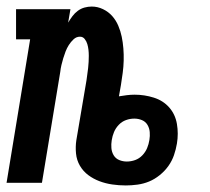

<svg xmlns="http://www.w3.org/2000/svg" viewBox="-22 -558 642 586"><path d="M362 8Q341 8 320.5 5Q300 2 281.5 -5Q263 -12 247.5 -23.5Q232 -35 222 -52Q212 -69 210 -89.5Q208 -110 211 -130L242 -313Q243 -322 244.5 -331.5Q246 -341 247 -350.5Q248 -360 248.5 -369Q249 -378 249 -387.5Q249 -397 248 -406Q247 -415 244.5 -423.5Q242 -432 236.5 -439Q231 -446 222 -446Q211 -446 202.5 -438Q194 -430 188 -420.5Q182 -411 178 -400.5Q174 -390 171 -380Q168 -370 165.5 -359.5Q163 -349 162 -339L106 0H-2L70 -438H27V-530H193L186 -489Q192 -499 199 -508.5Q206 -518 215.5 -525Q225 -532 236 -535Q247 -538 258 -538Q276 -538 292.5 -530Q309 -522 320.5 -509Q332 -496 339 -479.5Q346 -463 349.5 -446Q353 -429 354.5 -410.5Q356 -392 355.5 -373Q355 -354 352.5 -335.5Q350 -317 347 -298L341 -264Q353 -266 365 -267.5Q377 -269 389 -269Q419 -269 447.5 -260Q476 -251 494.5 -230Q513 -209 518 -179.5Q523 -150 518 -120Q515 -102 509 -84.5Q503 -67 492 -51.5Q481 -36 465.5 -23.5Q450 -11 433 -4Q416 3 397.5 5.5Q379 8 362 8ZM365 -65Q378 -65 390.5 -69.5Q403 -74 412.5 -84Q422 -94 427 -106Q432 -118 434 -131Q436 -143 435 -155Q434 -167 428 -177Q422 -187 411 -191.5Q400 -196 388 -196Q375 -196 362.5 -191.5Q350 -187 340.5 -177Q331 -167 326 -155Q321 -143 319 -130Q317 -118 318 -106Q319 -94 325 -84Q331 -74 342 -69.5Q353 -65 365 -65Z"/></svg>

Font: Iosevka Curly Slab SmBdEx
Style: Italic
Weight: 600
Width: 7
Italic angle: -9°
Monospace: yes
Designer: Belleve Invis
Foundry: Belleve Invis
Version: Version 11.1.0; ttfautohint (v1.8.3)